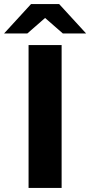

<svg xmlns="http://www.w3.org/2000/svg" viewBox="-57 -921 442 941"><path d="M83 -700H245V0H83ZM251 -757 164 -833 77 -757H-37L95 -901H233L365 -757Z"/></svg>

Font: APTA Sans Regular
Style: Bold Italic
Weight: 700
Version: Version 7.200